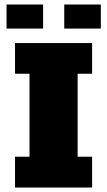

<svg xmlns="http://www.w3.org/2000/svg" viewBox="-20 -841 480 861"><path d="M47.4 -138.2H112.3V-510.3H47.4V-647.9H393.1V-510.3H328.1V-138.2H393.1V0H47.4ZM9.3 -820.8H173.3V-712.9H9.3ZM268.1 -820.8H432.1V-712.9H268.1Z"/></svg>

Font: Black Ops One [rus by aLiNcE]
Style: Regular
Weight: 400
Designer: James Grieshaber
Foundry: James Grieshaber
Version: Version 1.002;May 25, 2024;FontCreator 13.0.0.2680 64-bit